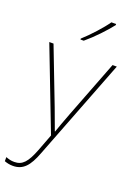

<svg xmlns="http://www.w3.org/2000/svg" viewBox="-191 -836 806 1149"><g transform="rotate(20 212.0 -261.5)"><path d="M339 -759V-766H309C280 -723 215 -652 170 -612V-606H191C244 -650 304 -714 339 -759ZM0 -528 201 -6 160 102C127 187 99 218 48 218C27 218 13 214 -6 207V233C13 240 29 243 48 243C113 243 148 202 181 115L430 -528H403L264 -168C241 -108 226 -66 216 -37H214C204 -65 188 -108 164 -172L27 -528Z"/></g></svg>

Font: Noto Sans Devanagari UI Thin
Style: Regular
Weight: 100
Designer: Jelle Bosma - Monotype Design Team
Foundry: Monotype Imaging Inc.
Version: Version 2.004